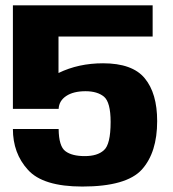

<svg xmlns="http://www.w3.org/2000/svg" viewBox="-20 -695 652 722"><path d="M289.5 6.5C400 6.5 475 -15 513.5 -57.5C552 -100.5 571 -161 571 -239.5C571 -309.5 555.5 -363 524 -401C493 -438.5 440.5 -457 367.5 -457C306 -457 250.5 -445 200 -420.5V-557.5H554V-675H28.5V-285.5H200H200.5C201.5 -306 211 -322 229 -334C247 -346 271.5 -352 301.5 -352C331.5 -352 354.5 -345 371 -331.5C387.5 -317.5 396 -286 396 -236.5C396 -180 387.5 -144.5 370.5 -130C354 -115 330 -108 298.5 -108C267 -108 242.5 -114 226 -126.5C209.5 -138.5 201 -166.5 200.5 -210H28.5C28.5 -149.5 47 -98 85 -56.5C122.5 -14.5 191 6.5 289.5 6.5Z"/></svg>

Font: Anybody
Style: Bold
Weight: 700
Designer: Tyler Finck
Foundry: Etcetera Type Company
Version: Version 1.110